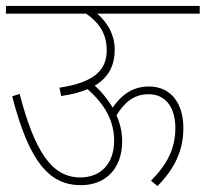

<svg xmlns="http://www.w3.org/2000/svg" viewBox="-20 -642 692 646"><path d="M0 -622V-596H270C313 -566 339 -529 339 -473C339 -408 300 -365 180 -347L186 -319C222 -324 251 -332 275 -342C332 -291 364 -236 364 -169C364 -88 316 -45 250 -45C155 -45 97 -131 46 -326L21 -318C78 -97 146 -19 252 -19C336 -19 391 -75 391 -167C391 -198 384 -227 372 -254C397 -295 429 -325 480 -325C537 -325 570 -281 570 -211C570 -140 540 -86 488 -34L510 -16C566 -73 597 -134 597 -211C597 -292 557 -351 481 -351C427 -351 389 -323 359 -280C343 -307 323 -332 299 -354C348 -383 366 -425 366 -475C366 -524 343 -565 307 -596H652V-622Z"/></svg>

Font: Noto Sans Devanagari SemiCondensed Thin
Style: Regular
Weight: 100
Width: 4
Designer: Jelle Bosma - Monotype Design Team
Foundry: Monotype Imaging Inc.
Version: Version 2.004